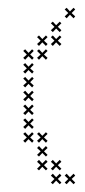

<svg xmlns="http://www.w3.org/2000/svg" viewBox="-20 -373 219 496"><path d="M174.3 -330.7 165 -339.3 174.3 -348.6 170 -352.9 160.7 -343.6 152.1 -352.9 147.1 -348.6 156.4 -339.3 147.1 -330.7 152.1 -325.7 160.7 -335 170 -325.7ZM138.6 98.6 129.3 89.3 138.6 80.7 134.3 75.7 125 85 116.4 75.7 111.4 80.7 120.7 89.3 111.4 98.6 116.4 102.9 125 93.6 134.3 102.9ZM67.1 -223.6 57.9 -232.1 67.1 -241.4 62.9 -245.7 53.6 -236.4 45 -245.7 40 -241.4 49.3 -232.1 40 -223.6 45 -218.6 53.6 -227.9 62.9 -218.6ZM102.9 -259.3 93.6 -267.9 102.9 -277.1 98.6 -281.4 89.3 -272.1 80.7 -281.4 75.7 -277.1 85 -267.9 75.7 -259.3 80.7 -254.3 89.3 -263.6 98.6 -254.3ZM138.6 -295 129.3 -303.6 138.6 -312.9 134.3 -317.1 125 -307.9 116.4 -317.1 111.4 -312.9 120.7 -303.6 111.4 -295 116.4 -290 125 -299.3 134.3 -290ZM67.1 -45 57.9 -53.6 67.1 -62.9 62.9 -67.1 53.6 -57.9 45 -67.1 40 -62.9 49.3 -53.6 40 -45 45 -40 53.6 -49.3 62.9 -40ZM102.9 27.1 93.6 17.9 102.9 9.3 98.6 4.3 89.3 13.6 80.7 4.3 75.7 9.3 85 17.9 75.7 27.1 80.7 31.4 89.3 22.1 98.6 31.4ZM102.9 62.9 93.6 53.6 102.9 45 98.6 40 89.3 49.3 80.7 40 75.7 45 85 53.6 75.7 62.9 80.7 67.1 89.3 57.9 98.6 67.1ZM67.1 -9.3 57.9 -17.9 67.1 -27.1 62.9 -31.4 53.6 -22.1 45 -31.4 40 -27.1 49.3 -17.9 40 -9.3 45 -4.3 53.6 -13.6 62.9 -4.3ZM67.1 -187.9 57.9 -196.4 67.1 -205.7 62.9 -210 53.6 -200.7 45 -210 40 -205.7 49.3 -196.4 40 -187.9 45 -182.9 53.6 -192.1 62.9 -182.9ZM67.1 -152.1 57.9 -160.7 67.1 -170 62.9 -174.3 53.6 -165 45 -174.3 40 -170 49.3 -160.7 40 -152.1 45 -147.1 53.6 -156.4 62.9 -147.1ZM67.1 -116.4 57.9 -125 67.1 -134.3 62.9 -138.6 53.6 -129.3 45 -138.6 40 -134.3 49.3 -125 40 -116.4 45 -111.4 53.6 -120.7 62.9 -111.4ZM67.1 -80.7 57.9 -89.3 67.1 -98.6 62.9 -102.9 53.6 -93.6 45 -102.9 40 -98.6 49.3 -89.3 40 -80.7 45 -75.7 53.6 -85 62.9 -75.7ZM102.9 -223.6 93.6 -232.1 102.9 -241.4 98.6 -245.7 89.3 -236.4 80.7 -245.7 75.7 -241.4 85 -232.1 75.7 -223.6 80.7 -218.6 89.3 -227.9 98.6 -218.6ZM102.9 -9.3 93.6 -17.9 102.9 -27.1 98.6 -31.4 89.3 -22.1 80.7 -31.4 75.7 -27.1 85 -17.9 75.7 -9.3 80.7 -4.3 89.3 -13.6 98.6 -4.3ZM138.6 -259.3 129.3 -267.9 138.6 -277.1 134.3 -281.4 125 -272.1 116.4 -281.4 111.4 -277.1 120.7 -267.9 111.4 -259.3 116.4 -254.3 125 -263.6 134.3 -254.3ZM138.6 62.9 129.3 53.6 138.6 45 134.3 40 125 49.3 116.4 40 111.4 45 120.7 53.6 111.4 62.9 116.4 67.1 125 57.9 134.3 67.1ZM174.3 98.6 165 89.3 174.3 80.7 170 75.7 160.7 85 152.1 75.7 147.1 80.7 156.4 89.3 147.1 98.6 152.1 102.9 160.7 93.6 170 102.9Z"/></svg>

Font: Gossip Low Cross Small
Style: Regular
Weight: 200
Width: 3
Designer: Deborah Khodanovich
Version: Version 1.001;Glyphs 3.3.1 (3343)